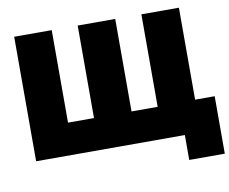

<svg xmlns="http://www.w3.org/2000/svg" viewBox="-88 -812 1268 1063"><g transform="rotate(-10 546.0 -280.0)"><path d="M56 0H892V140H1092V-183H982V-700H771V-180H624V-700H413V-180H267V-700H56Z"/></g></svg>

Font: Finlandica Black
Style: Regular
Weight: 900
Designer: Niklas Ekholm, Juho Hiilivirta, Jaakko Suomalainen
Foundry: Helsinki Type Studio
Version: Version 2.000;Glyphs 3.2 (3202)